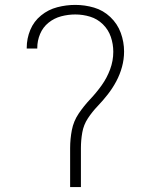

<svg xmlns="http://www.w3.org/2000/svg" viewBox="-20 -763 616 783"><path d="M266 0H310V-159Q310 -191 315.5 -222.5Q321 -254 338.5 -280.5Q356 -307 378 -330Q400 -353 419.5 -378Q439 -403 454 -431Q469 -459 477.5 -490Q486 -521 486 -553Q486 -592 472.5 -629Q459 -666 430 -693.5Q401 -721 363.5 -732Q326 -743 287 -743Q250 -743 213.5 -733.5Q177 -724 147.5 -700Q118 -676 103.5 -641Q89 -606 89 -568V-565H132V-568Q132 -597 143.5 -624.5Q155 -652 178 -670.5Q201 -689 229.5 -696.5Q258 -704 287 -704Q318 -704 347.5 -695Q377 -686 399.5 -664Q422 -642 432 -612.5Q442 -583 442 -552Q442 -515 429 -480Q416 -445 394.5 -415Q373 -385 347.5 -358Q322 -331 301 -300Q280 -269 273 -232.5Q266 -196 266 -159Z"/></svg>

Font: Iosevka Sparkle Extralight
Style: Regular
Weight: 200
Designer: Belleve Invis
Foundry: Belleve Invis
Version: Version 4.5.0; ttfautohint (v1.8.3)